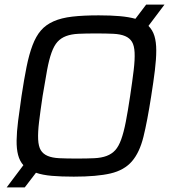

<svg xmlns="http://www.w3.org/2000/svg" viewBox="-20 -763 756 838"><path d="M302 8Q247 8 206.5 4.5Q166 1 137 -9L88 55H9L82 -42Q66 -60 59 -86.5Q52 -113 52.5 -150Q53 -187 59 -235Q65 -283 74 -344Q85 -417 96 -471.5Q107 -526 122 -565.5Q137 -605 158.5 -630Q180 -655 214 -670Q248 -685 296 -690.5Q344 -696 411 -696Q464 -696 503 -692.5Q542 -689 571 -681L618 -743H698L628 -650Q646 -632 654 -606Q662 -580 662 -542.5Q662 -505 656 -456Q650 -407 640 -344Q623 -234 606 -165.5Q589 -97 555.5 -58.5Q522 -20 462.5 -6Q403 8 302 8ZM315 -71Q360 -71 391.5 -72.5Q423 -74 445.5 -82.5Q468 -91 483 -107.5Q498 -124 509 -154.5Q520 -185 529 -231Q538 -277 548 -344Q558 -411 563.5 -457Q569 -503 567.5 -533.5Q566 -564 556 -580.5Q546 -597 526 -605.5Q506 -614 475 -615.5Q444 -617 399 -617Q354 -617 322.5 -615.5Q291 -614 268.5 -605.5Q246 -597 231 -580.5Q216 -564 205 -533.5Q194 -503 185.5 -457Q177 -411 166 -344Q156 -277 150.5 -231Q145 -185 146.5 -154.5Q148 -124 158 -107.5Q168 -91 188 -82.5Q208 -74 239 -72.5Q270 -71 315 -71Z"/></svg>

Font: Azeri Sans
Style: Italic
Weight: 400
Designer: Hector Gatti & Omnibus-Type (original fonts) / Cristiano Sobral (main changes and remastering)
Foundry: Omnibus-Type
Version: Version 0.07;August 21, 2020;FontCreator 13.0.0.2681 64-bit;